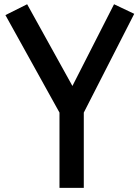

<svg xmlns="http://www.w3.org/2000/svg" viewBox="-20 -908 675 928"><path d="M267.5 -363.8 6.2 -835 111.2 -887.5 330 -492.5 531.2 -887.5 628.8 -841.2 385 -363.8V0H267.5Z"/></svg>

Font: Abordage
Style: Regular
Weight: 400
Designer: Ange Degheest & Eugénie Bidaut
Foundry: Velvetyne Type Foundry
Version: Version 1.000;FEAKit 1.0